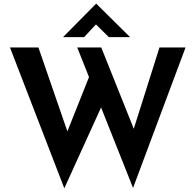

<svg xmlns="http://www.w3.org/2000/svg" viewBox="-20 -985 1059 1039"><path d="M34 -728H188L356 -241L335 -250L474 -599L534 -419L328 34ZM398 -728H528L718 -253L694 -257L843 -728H984L700 32ZM569 -784 487 -865 519 -874 435 -784H321L500 -965H501L684 -784Z"/></svg>

Font: Reem Kufi Fun SemiBold
Style: Regular
Weight: 600
Designer: Khaled Hosny
Version: Version 1.005